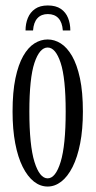

<svg xmlns="http://www.w3.org/2000/svg" viewBox="-20 -672 352 703"><path d="M154.5 11Q127.5 11 104.2 -7.2Q81 -25.5 63.2 -60.8Q45.5 -96 35.8 -147Q26 -198 26 -263.5Q26 -335 36.5 -385.2Q47 -435.5 65 -467Q83 -498.5 106 -513Q129 -527.5 154.5 -527.5Q179.5 -527.5 202.5 -513Q225.5 -498.5 243.8 -467Q262 -435.5 272.8 -385.2Q283.5 -335 283.5 -263.5Q283.5 -198 273.5 -147Q263.5 -96 245.8 -60.8Q228 -25.5 204.5 -7.2Q181 11 154.5 11ZM154.5 -19Q183.5 -19 202 -79.2Q220.5 -139.5 220.5 -263.5Q220.5 -386 202 -442Q183.5 -498 154.5 -498Q125 -498 106.2 -442Q87.5 -386 87.5 -263.5Q87.5 -139.5 106.2 -79.2Q125 -19 154.5 -19ZM155 -652Q184.5 -652 202.8 -639.5Q221 -627 229.2 -606.2Q237.5 -585.5 237.5 -560.5H210Q208 -590 194 -605.2Q180 -620.5 155 -620.5Q131 -620.5 117 -605.2Q103 -590 101 -560.5H73.5Q73.5 -585.5 82 -606.2Q90.5 -627 108.5 -639.5Q126.5 -652 155 -652Z"/></svg>

Font: Imbue 24pt Light
Style: Regular
Weight: 300
Designer: Tyler Finck
Foundry: Etcetera Type Company
Version: Version 1.102